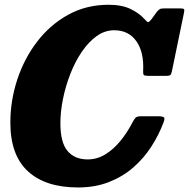

<svg xmlns="http://www.w3.org/2000/svg" viewBox="-20 -788 812 825"><path d="M682.5 -261.5Q662.5 -208 630.2 -158Q598 -108 552.8 -68.5Q507.5 -29 448.2 -5.8Q389 17.5 315 17.5Q176 17.5 100.2 -51.8Q24.5 -121 24.5 -261Q24.5 -355.5 54.2 -446Q84 -536.5 139.5 -609Q195 -681.5 272.8 -724.5Q350.5 -767.5 446.5 -767.5Q503.5 -767.5 540.8 -749.5Q578 -731.5 600.5 -706.5Q611.5 -694.5 615.2 -692.8Q619 -691 631 -705.5L655 -738.5Q661.5 -745.5 666.8 -748.8Q672 -752 686 -752H754.5Q769 -752 771 -748Q773 -744 770 -730.5L719 -483.5Q716.5 -470.5 712.5 -466.2Q708.5 -462 693.5 -462H617Q601.5 -462 598 -465.8Q594.5 -469.5 595 -482Q599.5 -563 566.2 -610.5Q533 -658 470.5 -658Q430.5 -658 395.5 -633Q360.5 -608 331.8 -565.8Q303 -523.5 282.5 -471.2Q262 -419 250.8 -363.8Q239.5 -308.5 239.5 -258.5Q239.5 -175.5 270.2 -139.2Q301 -103 356.5 -103Q397 -103 432.2 -124.5Q467.5 -146 497 -182Q526.5 -218 549 -261.5Q556 -275 562.2 -281.8Q568.5 -288.5 585.5 -288.5H657Q680.5 -288.5 684.8 -283.2Q689 -278 682.5 -261.5Z"/></svg>

Font: Besley* Narrow Heavy
Style: Italic
Weight: 800
Width: 4
Italic angle: -13°
Designer: Owen Earl
Foundry: indestructible type*
Version: Version 3.000; ttfautohint (v1.8.3)